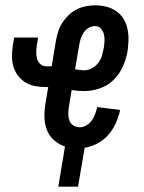

<svg xmlns="http://www.w3.org/2000/svg" viewBox="-20 -548 540 721"><path d="M199 153 224 2Q202 -5 184 -20.5Q166 -36 157 -58Q148 -80 147 -105Q146 -130 150 -155L161 -221H154Q133 -221 113 -224.5Q93 -228 77 -237.5Q61 -247 49 -262Q37 -277 31 -296Q25 -315 25 -335.5Q25 -356 28 -376L33 -407H123L118 -376Q116 -363 116 -350.5Q116 -338 119.5 -326.5Q123 -315 132 -307Q141 -299 154 -299H174L190 -395Q193 -412 198.5 -429.5Q204 -447 214 -462.5Q224 -478 237.5 -491Q251 -504 267.5 -512.5Q284 -521 302 -524.5Q320 -528 337 -528Q359 -528 379 -523Q399 -518 416 -506.5Q433 -495 443.5 -478Q454 -461 458.5 -440.5Q463 -420 462.5 -398.5Q462 -377 459 -356Q454 -327 441.5 -298.5Q429 -270 406.5 -248Q384 -226 354.5 -216Q325 -206 296 -206Q284 -206 272.5 -207Q261 -208 249 -210L238 -142Q236 -129 236.5 -116.5Q237 -104 241.5 -93Q246 -82 257 -76Q268 -70 280 -70Q293 -70 305.5 -78Q318 -86 325.5 -97Q333 -108 337.5 -120.5Q342 -133 345 -146L431 -135Q426 -111 415.5 -87Q405 -63 388 -43Q371 -23 347 -10Q323 3 298 7L273 153ZM296 -284Q311 -284 325 -291.5Q339 -299 349 -312Q359 -325 363 -339.5Q367 -354 370 -369Q372 -382 372.5 -395Q373 -408 370 -420Q367 -432 358.5 -441Q350 -450 337 -450Q325 -450 314 -444Q303 -438 295.5 -427.5Q288 -417 284 -405.5Q280 -394 278 -382L262 -288Q271 -286 279 -285Q287 -284 296 -284Z"/></svg>

Font: Iosevka Semibold
Style: Italic
Weight: 600
Italic angle: -9°
Monospace: yes
Designer: Belleve Invis
Foundry: Belleve Invis
Version: Version 32.5.0; ttfautohint (v1.8.4)